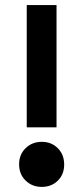

<svg xmlns="http://www.w3.org/2000/svg" viewBox="-20 -720 327 754"><path d="M85 -220V-700H202V-220ZM144 14Q106 14 80.5 -11Q55 -36 55 -75Q55 -113 80.5 -138Q106 -163 144 -163Q182 -163 207 -138Q232 -113 232 -74Q232 -35 207 -10.5Q182 14 144 14Z"/></svg>

Font: Space Grotesk SemiBold
Style: Regular
Weight: 600
Designer: Florian Karsten
Foundry: Florian Karsten
Version: Version 2.000